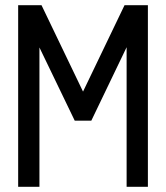

<svg xmlns="http://www.w3.org/2000/svg" viewBox="-20 -720 640 740"><path d="M50 0V-700H140L300 -367L460 -700H550V0H468V-538L332 -255H268L132 -537V0Z"/></svg>

Font: DM Mono
Style: Regular
Weight: 400
Designer: Colophon Foundry
Foundry: Colophon Foundry
Version: Version 1.000; ttfautohint (v1.8.2.53-6de2)